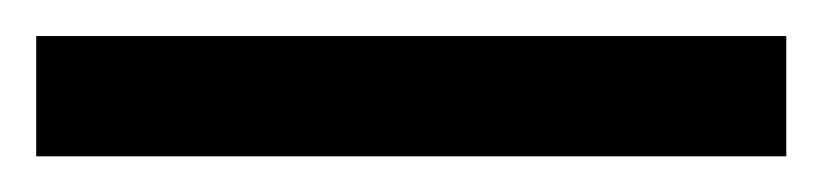

<svg xmlns="http://www.w3.org/2000/svg" viewBox="-20 -848 454 106"><path d="M414.1 -761.7H0V-828.1H414.1Z"/></svg>

Font: Droid Sans Fallback
Style: Regular
Weight: 400
Designer: Steve Matteson
Foundry: Ascender Corporation
Version: 3.00 (Khmer version)